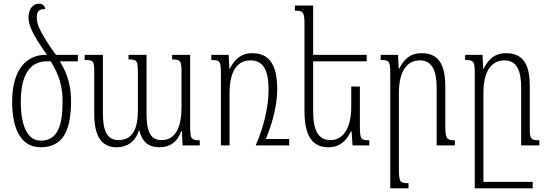

<svg xmlns="http://www.w3.org/2000/svg" viewBox="-20 -790 2975 1043"><path d="M201 10C319 10 366 -76 366 -240C366 -314 351 -383 305 -457H403V-492H284C262 -522 245 -546 223 -583C186 -643 180 -669 180 -697C180 -721 186 -741 226 -741C222 -762 209 -770 192 -770C159 -770 135 -741 135 -696C135 -670 142 -637 181 -573C196 -549 214 -522 235 -492H228C128 -492 46 -418 46 -237C46 -78 101 10 201 10ZM201 -26C129 -26 93 -107 93 -237C93 -406 159 -457 234 -457H255C303 -383 320 -314 320 -240C320 -107 293 -26 201 -26Z M915 -492V-467C962 -467 966 -461 966 -391V-203C966 -106 936 -29 859 -29C800 -29 776 -69 776 -174V-492H678V-467C725 -467 729 -461 729 -392V-189C729 -96 703 -29 624 -29C562 -29 539 -78 539 -174V-492H440V-464C489 -464 492 -460 492 -393V-170C492 -47 534 10 613 10C670 10 715 -19 735 -82H737C751 -21 786 10 846 10C906 10 944 -20 965 -78H968L972 0H1065V-28C1018 -28 1013 -36 1013 -105V-492Z M1350 -501C1287 -501 1253 -465 1228 -416H1226L1222 -492H1128V-464C1175 -464 1180 -458 1180 -390V0H1227V-285C1227 -411 1275 -462 1339 -462C1409 -462 1439 -412 1439 -302C1439 -214 1414 -102 1369 0H1551V-35H1424C1463 -128 1486 -224 1486 -305C1486 -445 1438 -501 1350 -501Z M1935 -320H1888V-207C1888 -109 1853 -29 1775 -29C1710 -29 1681 -79 1681 -188V-457H1972V-492H1681V-760H1582V-732C1626 -732 1634 -726 1634 -659V-185C1634 -46 1681 10 1764 10C1825 10 1862 -25 1886 -76H1890L1895 0H1986V-28C1941 -28 1935 -33 1935 -106Z M2451 -28C2408 -28 2399 -35 2399 -104V-319C2399 -444 2360 -501 2270 -501C2205 -501 2173 -465 2148 -416H2146L2142 -492H2048V-464C2095 -464 2100 -458 2100 -390V233H2199V205C2155 205 2147 201 2147 131V-285C2147 -411 2196 -462 2261 -462C2328 -462 2352 -403 2352 -315V0H2451Z M2858 -83V-323C2858 -444 2819 -501 2729 -501C2664 -501 2632 -465 2607 -416H2605L2601 -492H2507V-464C2554 -464 2559 -458 2559 -390V233H2874V198H2606V-285C2606 -411 2655 -462 2720 -462C2787 -462 2811 -407 2811 -315V0H2910V-28C2867 -28 2858 -35 2858 -83Z"/></svg>

Font: Noto Serif Armenian ExtraCondensed Light
Style: Regular
Weight: 300
Width: 2
Designer: Monotype Design Team
Foundry: Monotype Imaging Inc.
Version: Version 2.008